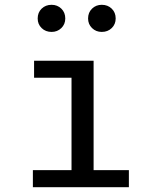

<svg xmlns="http://www.w3.org/2000/svg" viewBox="-20 -780 640 800"><path d="M195 -647Q170 -647 153.5 -663Q137 -679 137 -703Q137 -728 153.5 -744Q170 -760 195 -760Q219 -760 235.5 -744Q252 -728 252 -703Q252 -679 235.5 -663Q219 -647 195 -647ZM404 -647Q380 -647 363.5 -663Q347 -679 347 -703Q347 -728 363.5 -744Q380 -760 404 -760Q429 -760 445.5 -744Q462 -728 462 -703Q462 -679 445.5 -663Q429 -647 404 -647ZM517 0H117V-71H278V-456H122V-527H370V-71H517Z"/></svg>

Font: Wlorlttqgufhjawjgtejqphaquk
Style: Regular
Weight: 400
Monospace: yes
Designer: Carrois Corporate & Edenspiekermann
Foundry: Carrois Corporate GbR & Edenspiekermann AG
Version: Version 2.001